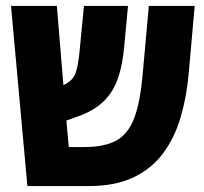

<svg xmlns="http://www.w3.org/2000/svg" viewBox="-20 -625 684 645"><path d="M72 0 17 -605H171L193 -339Q223 -353 232.5 -376Q242 -399 247 -450L262 -605H410L398 -476Q392 -405 375 -358.5Q358 -312 325.5 -282Q293 -252 242 -234L203 -220L211 -131H263Q331 -131 371 -153Q411 -175 431.5 -230Q452 -285 460 -384L480 -605H634L614 -379Q607 -299 586.5 -230Q566 -161 527.5 -109.5Q489 -58 428 -29Q367 0 279 0Z"/></svg>

Font: Noto Sans Hebrew Condensed ExtraBold
Style: Regular
Weight: 800
Width: 3
Designer: Monotype Design Team
Foundry: Monotype Imaging Inc.
Version: Version 2.004; ttfautohint (v1.8.4.7-5d5b)